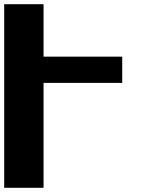

<svg xmlns="http://www.w3.org/2000/svg" viewBox="-20 -895 727 915"><path d="M0 0H187.5V-500H562.5V-625H187.5V-875H0Z"/></svg>

Font: Faithful 32x
Style: Semibold
Weight: 400
Foundry: Faithful Resource Pack
Version: Version 1.0; January 27, 2023